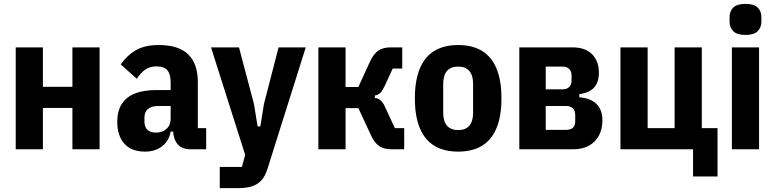

<svg xmlns="http://www.w3.org/2000/svg" viewBox="-20 -769 3991 989"><path d="M61 0V-525H201V-322H353V-525H493V0H353V-213H201V0Z M1042 0H961Q937 0 916.5 -9.5Q896 -19 883.5 -43.5Q871 -68 871 -113V-127L902 -91H859Q851 -44 815.5 -16Q780 12 727 12Q657 12 620.5 -29Q584 -70 584 -141Q584 -198 608 -234.5Q632 -271 676.5 -288Q721 -305 783 -305H859V-346Q859 -387 842 -407Q825 -427 785 -427Q751 -427 727 -409.5Q703 -392 685 -363L602 -437Q634 -484 680 -510.5Q726 -537 798 -537Q900 -537 949.5 -489Q999 -441 999 -346V-109H1042ZM859 -223H796Q760 -223 742 -207.5Q724 -192 724 -163V-144Q724 -114 739.5 -100Q755 -86 783 -86Q804 -86 821 -94Q838 -102 848.5 -118Q859 -134 859 -158Z M1340 -235 1415 -525H1555L1358 100Q1346 139 1326 160.5Q1306 182 1276.5 191Q1247 200 1206 200H1112V91H1226L1243 29L1067 -525H1211L1288 -234L1307 -118H1321Z M1620 0V-525H1760V-321H1826L1886 -452Q1904 -491 1928.5 -508Q1953 -525 1993 -525H2052V-416H2003L1961 -325Q1949 -300 1938.5 -290Q1928 -280 1911 -277V-264Q1928 -263 1940.5 -252Q1953 -241 1962 -221L2014 -109H2062V0H1998Q1958 0 1933.5 -16.5Q1909 -33 1890 -74L1826 -212H1760V0Z M2340 12Q2267 12 2217.5 -18Q2168 -48 2142.5 -109Q2117 -170 2117 -262Q2117 -355 2142.5 -416Q2168 -477 2217.5 -507Q2267 -537 2340 -537Q2413 -537 2462.5 -507Q2512 -477 2537.5 -416Q2563 -355 2563 -262Q2563 -170 2537.5 -109Q2512 -48 2462.5 -18Q2413 12 2340 12ZM2340 -99Q2378 -99 2397.5 -121.5Q2417 -144 2417 -189V-336Q2417 -381 2397.5 -403.5Q2378 -426 2340 -426Q2302 -426 2282.5 -403.5Q2263 -381 2263 -336V-189Q2263 -144 2282.5 -121.5Q2302 -99 2340 -99Z M2655 0V-525H2929Q2995 -525 3030 -489.5Q3065 -454 3065 -395Q3065 -346 3040.5 -318.5Q3016 -291 2964 -284V-268Q3023 -263 3053 -233Q3083 -203 3083 -150Q3083 -104 3065 -70.5Q3047 -37 3013.5 -18.5Q2980 0 2931 0ZM2791 -100H2896Q2919 -100 2931 -111Q2943 -122 2943 -145V-177Q2943 -199 2931 -211Q2919 -223 2896 -223H2791ZM2791 -309H2880Q2900 -309 2912 -321Q2924 -333 2924 -353V-382Q2924 -402 2911.5 -414Q2899 -426 2880 -426H2791Z M3550 140V0H3176V-525H3316V-109H3455V-525H3595V-109H3676V140Z M3820 -589Q3777 -589 3757.5 -608Q3738 -627 3738 -658V-680Q3738 -712 3757.5 -730.5Q3777 -749 3820 -749Q3863 -749 3882.5 -730.5Q3902 -712 3902 -680V-658Q3902 -627 3882.5 -608Q3863 -589 3820 -589ZM3750 0V-525H3890V0Z"/></svg>

Font: IBM Plex Sans Condensed
Style: Bold
Weight: 700
Width: 3
Designer: Mike Abbink, Paul van der Laan, Pieter van Rosmalen
Foundry: Bold Monday
Version: Version 3.201